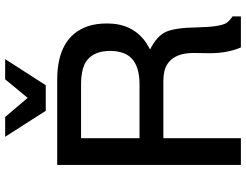

<svg xmlns="http://www.w3.org/2000/svg" viewBox="-127 -849 976 762"><g transform="rotate(-90 361.0 -468.0)"><path d="M193.4 -307.6V0H87.4V-729H424.3Q596.7 -729 638.2 -606.4Q648.9 -573.7 648.9 -530.8Q648.9 -430.7 575.2 -377.9Q570.8 -375 567.6 -373Q564.5 -371.1 561.5 -369.4Q558.6 -367.7 554.9 -365.5Q551.3 -363.3 545.4 -360.4Q598.1 -334.5 615.7 -297.4Q624 -278.3 628.4 -247.6Q632.8 -216.8 633.3 -173.8Q635.3 -82 650.9 -57.1L650.4 -57.6Q660.2 -44.4 676.8 -33.2V0H553.7Q530.8 -53.2 530.8 -124L531.7 -187.5Q531.7 -237.3 512.7 -266.4Q493.7 -295.4 459 -303.7Q441.9 -307.6 421.4 -307.6ZM193.4 -402.3H406.7Q518.6 -402.3 535.6 -481Q540 -497.6 540 -518.1Q540 -579.6 504.9 -608.9Q475.1 -634.3 406.7 -634.3H193.4ZM403.8 -774.4H302.2L199.2 -935.5H277.8L353.5 -846.2L427.2 -935.5H507.3Z"/></g></svg>

Font: SolaimanLipi
Style: Bold
Weight: 700
Designer: Solaiman Karim
Foundry: Al Mamun Sumon
Version: Version 2.000